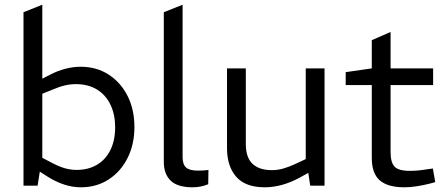

<svg xmlns="http://www.w3.org/2000/svg" viewBox="-20 -790 1900 817"><path d="M324 7Q289 7 253.5 -4.5Q218 -16 183 -38L141 -65L157 -120L205 -95Q234 -80 258 -73.5Q282 -67 306 -67Q355 -67 392 -88.5Q429 -110 449.5 -151Q470 -192 470 -249Q470 -302 450.5 -343.5Q431 -385 393.5 -408.5Q356 -432 302 -432Q280 -432 256 -426.5Q232 -421 202 -408L160 -391V-97L153 -83L140 0H80V-738L160 -770V-425L138 -444L193 -472Q223 -488 257 -497Q291 -506 323 -506Q391 -506 442.5 -472.5Q494 -439 523 -381.5Q552 -324 552 -249Q552 -176 523 -118Q494 -60 442.5 -26.5Q391 7 324 7Z M800 7Q735 7 706 -21.5Q677 -50 677 -101V-738L757 -770V-120Q757 -91 771.5 -77.5Q786 -64 822 -64Q831 -64 842.5 -64.5Q854 -65 867 -67L866 -6Q849 1 832 4Q815 7 800 7Z M1107 7Q1024 7 985 -38Q946 -83 946 -159V-499H1026V-177Q1026 -120 1054.5 -93Q1083 -66 1137 -66Q1162 -66 1186 -73Q1210 -80 1236 -92L1281 -113V-499H1361V0H1300L1289 -74L1306 -62L1255 -34Q1216 -13 1179 -3Q1142 7 1107 7Z M1701 7Q1630 7 1596 -22.5Q1562 -52 1562 -118V-428H1451V-483L1562 -499V-619L1642 -654V-499H1823V-428H1642V-142Q1642 -100 1658.5 -81.5Q1675 -63 1724 -63Q1741 -63 1758 -64.5Q1775 -66 1793 -69L1822 -73L1832 -15L1806 -8Q1783 -2 1754 2.5Q1725 7 1701 7Z"/></svg>

Font: REM Medium Light
Style: Regular
Weight: 300
Version: Version 1.005;gftools[0.9.28]